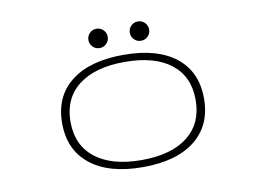

<svg xmlns="http://www.w3.org/2000/svg" viewBox="-73 -761 1195 881"><g transform="rotate(-10 525.0 -321.0)"><path d="M457 -574.8Q444 -561.5 425 -561.5Q406 -561.5 393 -574.8Q380 -588 380 -606.5Q380 -625 393 -638.2Q406 -651.5 425 -651.5Q444 -651.5 457 -638.2Q470 -625 470 -606.5Q470 -588 457 -574.8ZM650 -574.8Q637 -561.5 618 -561.5Q599 -561.5 586 -574.8Q573 -588 573 -606.5Q573 -625 586 -638.2Q599 -651.5 618 -651.5Q637 -651.5 650 -638.2Q663 -625 663 -606.5Q663 -588 650 -574.8ZM195 -251Q195 -376 281.8 -444Q368.5 -512 526 -512Q683.5 -512 769.8 -443.8Q856 -375.5 856 -251Q856 -126.5 769.8 -57.8Q683.5 11 526 11Q368.5 11 281.8 -57.8Q195 -126.5 195 -251ZM817 -251Q817 -360.5 741 -419.8Q665 -479 526 -479Q387.5 -479 310.8 -419.5Q234 -360 234 -251Q234 -141.5 310.5 -81.8Q387 -22 526 -22Q665 -22 741 -82Q817 -142 817 -251Z"/></g></svg>

Font: League Mono Extended Thin
Style: Regular
Weight: 100
Width: 9
Designer: Tyler Finck
Foundry: The League of Moveable Type / Tyler Finck
Version: Version 2.210